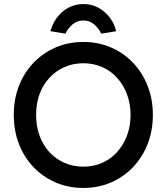

<svg xmlns="http://www.w3.org/2000/svg" viewBox="-20 -917 822 947"><path d="M48 -350Q48 -428 73.5 -493.5Q99 -559 145.5 -607.5Q192 -656 254.5 -683Q317 -710 391 -710Q465 -710 527.5 -683Q590 -656 636.5 -607Q683 -558 708.5 -492.5Q734 -427 734 -350Q734 -273 708.5 -207.5Q683 -142 636.5 -93Q590 -44 527.5 -17Q465 10 391 10Q317 10 254.5 -17Q192 -44 145.5 -92.5Q99 -141 73.5 -206.5Q48 -272 48 -350ZM624 -350Q624 -405 606.5 -451.5Q589 -498 558 -532.5Q527 -567 484.5 -586Q442 -605 391 -605Q340 -605 297.5 -586Q255 -567 223.5 -533Q192 -499 175 -452.5Q158 -406 158 -350Q158 -295 175 -248Q192 -201 223.5 -167Q255 -133 297.5 -114Q340 -95 391 -95Q442 -95 484.5 -114Q527 -133 558 -167.5Q589 -202 606.5 -248.5Q624 -295 624 -350ZM229 -763Q238 -799 260.5 -829.5Q283 -860 316.5 -878.5Q350 -897 391 -897Q433 -897 466 -878.5Q499 -860 522 -829.5Q545 -799 553 -763L479 -751Q468 -776 445 -796Q422 -816 391 -816Q360 -816 337 -796Q314 -776 303 -751Z"/></svg>

Font: Mach
Style: Regular
Weight: 400
Version: Version 1.002